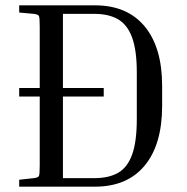

<svg xmlns="http://www.w3.org/2000/svg" viewBox="-20 -700 702 720"><path d="M52 -653V-680H336Q457 -680 522.5 -601Q588 -522 588 -378V-303Q588 -158 522.5 -79Q457 0 336 0H52V-26L107 -32Q123 -34 126 -40Q129 -46 129 -81V-338H52V-370H129V-599Q129 -634 126 -640Q123 -646 107 -648ZM369 -338H216V-32H334Q388 -32 423 -52Q458 -72 475.5 -120.5Q493 -169 493 -253V-428Q493 -511 475.5 -559Q458 -607 423 -627.5Q388 -648 334 -648H216V-370H369Z"/></svg>

Font: Inria Serif
Style: Regular
Weight: 400
Designer: Black Foundry Team
Foundry: Black Foundry
Version: Version 1.000; ttfautohint (v1.8.3)